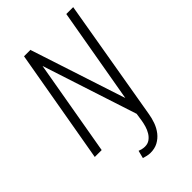

<svg xmlns="http://www.w3.org/2000/svg" viewBox="-269 -811 1126 1126"><g transform="rotate(-45 293.5 -248.5)"><path d="M567.4 -710.9 438.5 43Q433.6 75.2 422.4 106.2Q411.1 137.2 392.1 161.4Q373 185.5 345.9 200.2Q318.8 214.8 282.2 214.4Q268.6 213.9 255.9 210.9Q243.2 208 230.5 204.1L242.7 156.2Q253.4 160.2 264.4 162.8Q275.4 165.5 286.6 165.5Q310.1 165.5 326.7 153.6Q343.3 141.6 354.2 123.5Q365.2 105.5 371.6 84Q377.9 62.5 380.9 43.5L388.2 -5.4L196.3 -594.2L92.8 0H35.6L159.7 -710.9H213.9L213.4 -708.5L406.7 -117.7L510.3 -710.9Z"/></g></svg>

Font: Roboto Mono Light
Style: Italic
Weight: 300
Designer: Google
Version: Version 2.000985; 2015; ttfautohint (v1.3)